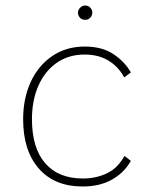

<svg xmlns="http://www.w3.org/2000/svg" viewBox="-20 -670 522 697"><path d="M280 7Q178 7 121 -58Q64 -123 64 -237Q64 -313 91.5 -372.5Q119 -432 169.5 -466.5Q220 -501 288 -501Q351 -501 392.5 -473Q434 -445 455 -407L431 -389Q409 -429 373 -450.5Q337 -472 287 -472Q229 -472 186 -442Q143 -412 119.5 -359Q96 -306 96 -237Q96 -133 144 -77.5Q192 -22 281 -22Q328 -22 367.5 -40.5Q407 -59 432 -104L455 -86Q431 -43 386.5 -18Q342 7 280 7ZM289 -598Q277 -598 270 -606Q263 -614 263 -624Q263 -634 271 -642Q279 -650 289 -650Q301 -650 308 -642Q315 -634 315 -624Q315 -614 308 -606Q301 -598 289 -598Z"/></svg>

Font: Livvic Thin
Style: Regular
Weight: 250
Designer: Jacques Le Bailly, Baron von Fonthausen
Version: Version 1.001; ttfautohint (v1.8.2)